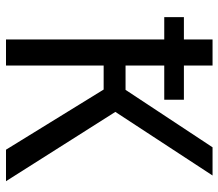

<svg xmlns="http://www.w3.org/2000/svg" viewBox="-64 -664 728 640"><g transform="rotate(90 300.0 -344.0)"><path d="M37 -527.5V-593H113H312.5V-527.5ZM278.5 -325.5H198.5V0H111.5V-688.5H198.5V-398.5H279.5L471 -688.5H565L353 -364.5L584 0H479Z"/></g></svg>

Font: Fast_Mono
Style: Regular
Weight: 400
Monospace: yes
Designer: Carrois Corporate, Edenspiekermann AG, Nikita Prokopov
Foundry: Carrois Corporate, Edenspiekermann AG, Nikita Prokopov
Version: Version 5.002